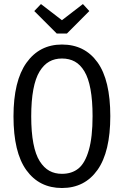

<svg xmlns="http://www.w3.org/2000/svg" viewBox="-20 -920 614 952"><path d="M391.1 -899.9 422.9 -865.2 312 -753.9H261.2L149.9 -865.2L183.1 -899.9L287.1 -819.8ZM287.1 -699.2Q399.9 -699.2 463.4 -611.1Q526.9 -522.9 526.9 -344.2Q526.9 -167 463.4 -77.4Q399.9 12.2 287.1 12.2Q174.8 12.2 110.8 -76.2Q46.9 -164.6 46.9 -342.8Q46.9 -518.6 111.3 -608.9Q175.8 -699.2 287.1 -699.2ZM287.1 -629.9Q251.5 -629.9 224.1 -614.5Q196.8 -599.1 176.3 -565.7Q155.8 -532.2 145.3 -476.3Q134.8 -420.4 134.8 -342.8Q134.8 -265.1 145.5 -209.2Q156.2 -153.3 177 -120.6Q197.8 -87.9 224.9 -73Q252 -58.1 287.1 -58.1Q336.4 -58.1 369.1 -84.7Q401.9 -111.3 420.4 -175.8Q439 -240.2 439 -344.2Q439 -421.9 428.7 -477.5Q418.5 -533.2 398.4 -566.4Q378.4 -599.6 351.1 -614.7Q323.7 -629.9 287.1 -629.9Z"/></svg>

Font: Fira Sans Compressed Book
Style: Regular
Weight: 350
Width: 1
Designer: Carrois Corporate & Edenspiekermann AG
Foundry: Carrois Corporate GbR & Edenspiekermann AG
Version: Version 4.203;PS 004.203;hotconv 1.0.88;makeotf.lib2.5.64775